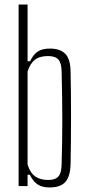

<svg xmlns="http://www.w3.org/2000/svg" viewBox="-20 -820 383 846"><path d="M198.5 6Q165.5 6 145.5 -7.5Q125.5 -21 111.5 -50H101.5V0H62V-800H101.5V-550H112.5Q126.5 -579.5 146.2 -592.8Q166 -606 200.5 -606Q245 -606 267.8 -582.8Q290.5 -559.5 291 -503.5Q292 -460 292.5 -409.2Q293 -358.5 293 -305Q293 -251.5 292.5 -198.2Q292 -145 291 -96.5Q289.5 -42 267.8 -18Q246 6 198.5 6ZM192 -27Q224 -27 237.5 -42.8Q251 -58.5 251.5 -94.5Q253 -151.5 253.8 -198.8Q254.5 -246 254.5 -291.8Q254.5 -337.5 253.8 -389Q253 -440.5 251.5 -505.5Q251 -541.5 237.5 -557.2Q224 -573 192 -573Q154.5 -573 133.8 -556.8Q113 -540.5 101.5 -505.5V-94.5Q113.5 -57 136 -42Q158.5 -27 192 -27Z"/></svg>

Font: Big Shoulders Thin
Style: Regular
Weight: 100
Version: Version 2.002